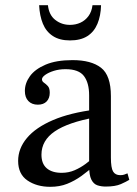

<svg xmlns="http://www.w3.org/2000/svg" viewBox="-20 -710 530 741"><path d="M388 10Q370 10 355.5 5Q341 0 332.5 -17Q324 -34 324 -70V-342Q324 -390 304 -416.5Q284 -443 233 -443Q208 -443 187.5 -436.5Q167 -430 154.5 -421Q142 -412 142 -404Q142 -396 149.5 -391Q157 -386 164.5 -378Q172 -370 172 -352Q172 -331 160 -318.5Q148 -306 126 -306Q103 -306 89.5 -320Q76 -334 76 -359Q76 -389 95.5 -416Q115 -443 156 -460.5Q197 -478 260 -478Q332 -478 370 -448.5Q408 -419 408 -339V-102Q408 -62 416.5 -48Q425 -34 444 -34Q453 -34 459 -36Q465 -38 472 -41L479 -16Q468 -9 446.5 0.5Q425 10 388 10ZM174 11Q122 11 86 -13.5Q50 -38 50 -89Q50 -137 84 -177.5Q118 -218 184.5 -246.5Q251 -275 348 -287V-257Q243 -238 191.5 -203Q140 -168 140 -113Q140 -78 160.5 -60.5Q181 -43 218 -43Q245 -43 268 -53Q291 -63 310.5 -77.5Q330 -92 347 -106V-74Q321 -50 294.5 -31Q268 -12 239 -0.5Q210 11 174 11ZM250 -554Q210 -554 184 -571Q158 -588 145.5 -618.5Q133 -649 131 -690H165Q169 -652 193.5 -633Q218 -614 250 -614Q272 -614 290.5 -622.5Q309 -631 321.5 -648Q334 -665 337 -690H370Q369 -649 356 -618Q343 -587 317 -570.5Q291 -554 250 -554Z"/></svg>

Font: Frank Ruhl Libre
Style: Regular
Weight: 400
Designer: Yanek Iontef
Foundry: Fontef
Version: Version 6.004